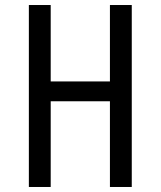

<svg xmlns="http://www.w3.org/2000/svg" viewBox="-20 -745 640 765"><path d="M95 -725H182V-420.5H418V-725H505V0H418V-341.5H182V0H95Z"/></svg>

Font: JuliaMono
Style: Regular
Weight: 400
Monospace: yes
Designer: cormullion
Foundry: corm
Version: Version 0.055; ttfautohint (v1.8.4)